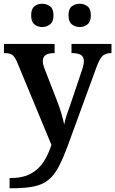

<svg xmlns="http://www.w3.org/2000/svg" viewBox="-20 -770 614 1023"><path d="M31 179Q100 179 143 156Q186 133 212 92.5Q238 52 254 2L72 -437Q59 -468 45.5 -477.5Q32 -487 5 -487H1V-536H271V-487H268Q208 -487 208 -445Q208 -428 217 -405L283 -235Q296 -203 307 -165.5Q318 -128 322 -106Q327 -132 335.5 -158Q344 -184 353 -207L417 -397Q421 -408 424 -421.5Q427 -435 427 -444Q427 -467 411.5 -477Q396 -487 365 -487H361V-536H574V-487H570Q542 -487 526 -471.5Q510 -456 494 -412L343 1Q317 72 293.5 117Q270 162 239.5 187.5Q209 213 162.5 223Q116 233 45 233H31ZM405 -626Q381 -626 363 -640Q345 -654 345 -688Q345 -723 363 -736.5Q381 -750 405 -750Q428 -750 446 -736.5Q464 -723 464 -688Q464 -654 446 -640Q428 -626 405 -626ZM205 -626Q181 -626 163.5 -640Q146 -654 146 -688Q146 -723 163.5 -736.5Q181 -750 205 -750Q228 -750 246.5 -736.5Q265 -723 265 -688Q265 -654 246.5 -640Q228 -626 205 -626Z"/></svg>

Font: Noto Serif Myanmar SemiBold
Style: Regular
Weight: 600
Designer: Ben Mitchell and the Monotype Design Team
Foundry: Monotype Imaging Inc.
Version: Version 2.106; ttfautohint (v1.8.4.7-5d5b)